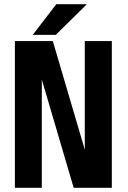

<svg xmlns="http://www.w3.org/2000/svg" viewBox="-20 -896 610 916"><path d="M136 -729.5 248.5 -876H394.5L246 -729.5ZM384.5 -700H513.5V0H331.5L179.5 -516.5V0H51V-700H232L384.5 -182Z"/></svg>

Font: League Mono Narrow SemiBold
Style: Regular
Weight: 600
Width: 3
Designer: Tyler Finck
Foundry: The League of Moveable Type / Tyler Finck
Version: Version 2.210